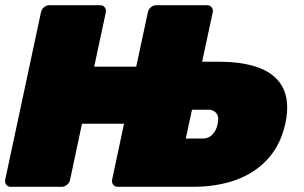

<svg xmlns="http://www.w3.org/2000/svg" viewBox="-23 -720 1171 740"><path d="M19 0Q8 0 1.5 -7.5Q-5 -15 -3 -27L135 -673Q137 -684 146.5 -692Q156 -700 167 -700H363Q374 -700 380.5 -692Q387 -684 385 -673L340 -463H502L547 -673Q549 -684 558.5 -692Q568 -700 579 -700H775Q786 -700 792.5 -692Q799 -684 797 -673L756 -482H821Q918 -482 981 -456.5Q1044 -431 1069 -378.5Q1094 -326 1077 -245Q1060 -165 1011.5 -110Q963 -55 889 -27.5Q815 0 719 0H431Q420 0 413.5 -8Q407 -16 409 -27L455 -243H293L247 -27Q245 -16 235.5 -8Q226 0 215 0ZM693 -186H758Q782 -186 797 -203Q812 -220 816 -243Q822 -270 811 -283.5Q800 -297 782 -297H717Z"/></svg>

Font: Rubik Black
Style: Italic
Weight: 900
Italic angle: -12°
Designer: Hubert and Fischer
Foundry: Hubert and Fischer
Version: Version 2.300;gftools[0.9.30]